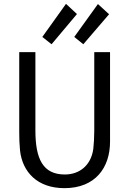

<svg xmlns="http://www.w3.org/2000/svg" viewBox="-20 -963 724 998"><path d="M380 -890 323 -943 200 -771 248 -733ZM366 -771 413 -733 547 -889 489 -942ZM552 -227V-692H470V-285C470 -249 468 -218 465 -189C453 -102 392 -56 317 -56C203 -56 164 -137 164 -285V-692H80V-275C80 -244 81 -212 84 -182C96 -69 174 15 315 15C475 15 552 -91 552 -227Z"/></svg>

Font: Repo
Style: Regular
Weight: 400
Designer: Stefan Peev
Foundry: Context Ltd
Version: Version 0.000